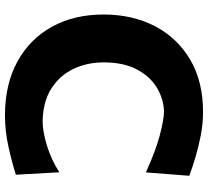

<svg xmlns="http://www.w3.org/2000/svg" viewBox="-53 -804 873 807"><g transform="rotate(90 383.5 -400.5)"><path d="M464.8 15.1Q334.5 15.1 239.3 -36.9Q144 -88.9 92.5 -182.1Q41 -275.4 41 -399.4Q41 -520 89.6 -614.3Q138.2 -708.5 230 -762.9Q321.8 -817.4 450.7 -817.4Q500 -817.4 549.1 -807.9Q598.1 -798.3 641.8 -785.2Q685.5 -772 718.8 -759.8L704.6 -577.1Q614.7 -618.2 548.1 -635.7Q481.4 -653.3 448.2 -653.3Q394 -651.4 346.9 -622.3Q299.8 -593.3 271 -537.6Q242.2 -481.9 242.2 -399.9Q242.2 -330.6 269.5 -272.9Q296.9 -215.3 351.6 -180.2Q406.2 -145 488.8 -143.1Q532.7 -143.1 592.3 -161.4Q651.9 -179.7 704.1 -213.4L714.4 -30.8Q664.1 -14.6 597.7 0.2Q531.2 15.1 464.8 15.1Z"/></g></svg>

Font: Pinar DS2-Bold
Style: Regular
Weight: 700
Designer: Amin Abedi
Version: Version 2.000